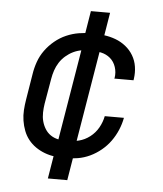

<svg xmlns="http://www.w3.org/2000/svg" viewBox="-53 -679 705 828"><g transform="rotate(5 300.0 -265.5)"><path d="M252 8Q229 8 206 5Q183 2 162 -6Q141 -14 123 -26.5Q105 -39 91.5 -56Q78 -73 70 -94Q62 -115 58.5 -137.5Q55 -160 56.5 -183Q58 -206 62 -230L80 -340Q84 -367 93.5 -394Q103 -421 120 -444.5Q137 -468 160 -487Q183 -506 209.5 -517.5Q236 -529 263.5 -533.5Q291 -538 318 -538Q346 -538 372.5 -534.5Q399 -531 423 -522Q447 -513 467 -497Q487 -481 500 -459Q513 -437 517 -411Q521 -385 517 -358Q517 -356 516.5 -355Q516 -354 516 -352H433Q433 -353 433.5 -354Q434 -355 434 -355Q438 -379 430.5 -402Q423 -425 406 -439.5Q389 -454 366 -459Q343 -464 318 -464Q300 -464 281.5 -461Q263 -458 245.5 -449.5Q228 -441 213 -428Q198 -415 187.5 -398.5Q177 -382 171 -364Q165 -346 162 -328L143 -218Q140 -199 139.5 -179.5Q139 -160 143.5 -142.5Q148 -125 157.5 -109.5Q167 -94 181.5 -84Q196 -74 214.5 -70Q233 -66 252 -66Q278 -66 304 -72.5Q330 -79 352 -96Q374 -113 387.5 -137Q401 -161 406 -187H489Q484 -160 473 -134Q462 -108 445.5 -85Q429 -62 406.5 -43.5Q384 -25 358.5 -13Q333 -1 306 3.5Q279 8 252 8ZM185 102 209 -43 211 -42 286 -493H325L285 -499L307 -633H390L366 -487L364 -488L289 -37H250L291 -31L269 102Z"/></g></svg>

Font: Iosevka Curly Extended Oblique
Style: Regular
Weight: 400
Width: 7
Italic angle: -9°
Monospace: yes
Designer: Belleve Invis
Foundry: Belleve Invis
Version: Version 11.1.0; ttfautohint (v1.8.3)